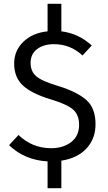

<svg xmlns="http://www.w3.org/2000/svg" viewBox="-20 -843 570 1017"><path d="M486 -185Q486 -108 438 -56.5Q390 -5 305 8V154H232V12Q110 5 28 -74L78 -128Q151 -58 251 -58Q315 -58 357 -90.5Q399 -123 399 -182Q399 -234 368 -262Q337 -290 251 -316Q148 -347 101.5 -390Q55 -433 55 -506Q55 -575 104 -622Q153 -669 232 -677V-823H305V-677Q396 -666 466 -602L417 -549Q353 -609 266 -609Q211 -609 176.5 -583Q142 -557 142 -510Q142 -465 172 -439Q202 -413 290 -387Q387 -357 436.5 -314Q486 -271 486 -185Z"/></svg>

Font: FiraSans
Style: Regular
Weight: 350
Designer: Carrois Corporate & Edenspiekermann AG
Foundry: Carrois Corporate GbR & Edenspiekermann AG
Version: Version 3.106;PS 003.106;hotconv 1.0.70;makeotf.lib2.5.58329